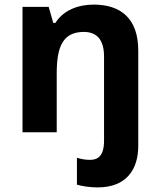

<svg xmlns="http://www.w3.org/2000/svg" viewBox="-20 -576 697 836"><path d="M405 240C533 240 582 159 582 59V-356C582 -496 505 -556 388 -556C321 -556 256 -532 221 -476H212L192 -546H78V0H227V-257C227 -373 254 -437 345 -437C403 -437 433 -401 433 -330V37C433 103 406 120 373 120C351 120 335 117 315 111V228C337 235 374 240 405 240Z"/></svg>

Font: Noto Sans Bassa Vah
Style: Bold
Weight: 700
Designer: Monotype Design Team
Foundry: Monotype Imaging Inc.
Version: Version 2.002